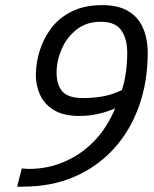

<svg xmlns="http://www.w3.org/2000/svg" viewBox="-20 -728 600 750"><path d="M71 1Q67 1 62.5 1.5Q58 2 47 1L65 -70Q108 -65 158.5 -74Q209 -83 260 -110Q311 -137 355 -184.5Q399 -232 430 -305Q399 -291 363 -283Q327 -275 291 -275Q228 -275 190.5 -298Q153 -321 136.5 -357.5Q120 -394 120 -434Q120 -480 134.5 -528Q149 -576 179.5 -617Q210 -658 260 -683Q310 -708 380 -708Q442 -708 481 -684.5Q520 -661 538.5 -619Q557 -577 557 -521Q557 -409 523 -313.5Q489 -218 425 -147.5Q361 -77 271.5 -38Q182 1 71 1ZM304 -345Q342 -345 379 -351Q416 -357 456 -376Q467 -409 472 -447Q477 -485 477 -522Q477 -577 453.5 -610Q430 -643 374 -643Q317 -643 278.5 -612Q240 -581 220.5 -535.5Q201 -490 201 -444Q201 -397 223.5 -371Q246 -345 304 -345Z"/></svg>

Font: Ubuntu Sans Mono
Style: Italic
Weight: 400
Italic angle: -13.5°
Monospace: yes
Designer: Dalton Maag Ltd
Foundry: Dalton Maag Ltd
Version: Version 1.006